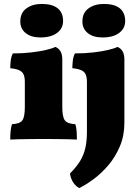

<svg xmlns="http://www.w3.org/2000/svg" viewBox="-20 -705 695 974"><path d="M32 3Q32 -22 34 -41.5Q36 -61 41 -75Q81 -77 93.5 -94.5Q106 -112 106 -162V-289Q106 -312 100 -326.5Q94 -341 78 -348.5Q62 -356 32 -359Q32 -378 34.5 -398Q37 -418 45 -434Q95 -434 138 -439Q181 -444 213 -451.5Q245 -459 261 -467Q278 -460 287 -444.5Q296 -429 296 -403V-162Q296 -112 309 -94.5Q322 -77 362 -75Q367 -61 368.5 -41.5Q370 -22 370 3Q358 2 331 1.5Q304 1 270 0.5Q236 0 201 0Q167 0 132.5 0.5Q98 1 71 1.5Q44 2 32 3ZM185 -515Q138 -515 110.5 -537Q83 -559 83 -596Q83 -640 114 -662.5Q145 -685 192 -685Q245 -685 272.5 -663Q300 -641 300 -598Q300 -561 269.5 -538Q239 -515 185 -515ZM382 249Q363 239 350.5 219Q338 199 335 175Q368 142 386.5 111.5Q405 81 413 45.5Q421 10 421 -37V-289Q421 -312 415 -326.5Q409 -341 393 -348.5Q377 -356 347 -359Q347 -378 349.5 -398Q352 -418 360 -434Q410 -434 453 -439Q496 -444 528 -451.5Q560 -459 576 -467Q593 -460 602 -444.5Q611 -429 611 -403V-83Q611 -17 588.5 36.5Q566 90 531 131.5Q496 173 456.5 202.5Q417 232 382 249ZM500 -515Q453 -515 425.5 -537Q398 -559 398 -596Q398 -640 429 -662.5Q460 -685 507 -685Q560 -685 587.5 -663Q615 -641 615 -598Q615 -561 584.5 -538Q554 -515 500 -515Z"/></svg>

Font: Vollkorn Black
Style: Regular
Weight: 900
Designer: Friedrich Althausen
Foundry: Friedrich Althausen
Version: Version 5.000